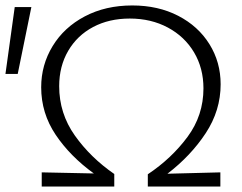

<svg xmlns="http://www.w3.org/2000/svg" viewBox="-28 -684 887 704"><path d="M586 -47 780 -52V0H514V-45Q601 -103 659.5 -182Q718 -261 718 -360Q718 -434 683.5 -492Q649 -550 587.5 -583Q526 -616 448 -616Q372 -616 313.5 -585Q255 -554 222 -497.5Q189 -441 189 -368Q189 -268 246.5 -187Q304 -106 391 -46V0H125V-52L316 -48Q229 -111 176 -190Q123 -269 123 -364Q123 -446 165 -515Q207 -584 283 -624Q359 -664 457 -664Q552 -664 625.5 -626Q699 -588 740 -522Q781 -456 781 -375Q781 -279 726.5 -196Q672 -113 586 -47ZM26 -658H87L37 -413H-8Z"/></svg>

Font: Ysabeau Infant Semilight
Style: Regular
Weight: 300
Designer: Christian Thalmann (Catharsis Fonts)
Version: Version 0.003